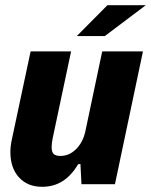

<svg xmlns="http://www.w3.org/2000/svg" viewBox="-20 -710 582 740"><path d="M423 0H294L290 -78L281 -77Q230 10 143 10Q86 10 53 -26.5Q20 -63 20 -124Q20 -147 26 -174L98 -512H254L183 -177Q179 -158 179 -143Q179 -124 187 -116.5Q195 -109 213 -109Q247 -109 273.5 -135.5Q300 -162 309 -204L374 -512H531ZM394 -690H542L384 -571H276Z"/></svg>

Font: Decalotype ExtraBold Italic
Style: Regular
Weight: 800
Italic angle: -12°
Designer: Alfredo Marco Pradil
Foundry: Alfredo Marco Pradil
Version: Version 1.0